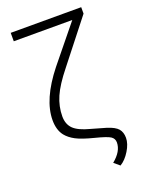

<svg xmlns="http://www.w3.org/2000/svg" viewBox="-165 -794 821 1065"><g transform="rotate(-20 246.0 -261.0)"><path d="M451.7 -710.9V-672.9L256.3 -424.3Q194.8 -347.7 170.4 -291.7Q146 -235.8 146 -177.2Q146 -130.9 173.6 -103.5Q201.2 -76.2 269.5 -58.6L356.4 -33.7Q402.8 -19 420.2 1.2Q437.5 21.5 437.5 54.7Q437.5 89.4 412.8 129.6Q388.2 169.9 356.4 189L323.2 161.1Q381.3 113.8 381.3 61.5Q381.3 38.6 362.1 25.9Q342.8 13.2 273.2 -4.4Q203.6 -22 169.4 -40Q135.3 -58.1 115.7 -82.5Q87.9 -117.7 87.9 -175.8Q87.9 -297.4 207 -447.3L380.9 -661.1H35.6V-710.9Z"/></g></svg>

Font: RobotoInd Light
Style: Regular
Weight: 300
Designer: Google
Version: Version 2.001151; 2014